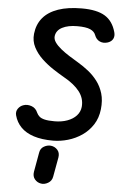

<svg xmlns="http://www.w3.org/2000/svg" viewBox="-79 -1066 923 1464"><g transform="rotate(5 382.0 -334.5)"><path d="M354.5 10Q268 10 206.8 -10Q145.5 -30 108.8 -67.5Q72 -105 58 -157.5Q50.5 -186 66.2 -208.8Q82 -231.5 107.5 -239.5Q135.5 -249.5 168.8 -238Q202 -226.5 216.5 -191Q224 -175 237.5 -163Q251 -151 278.2 -144.5Q305.5 -138 353.5 -138Q408 -138 451.2 -153.8Q494.5 -169.5 520.8 -198.2Q547 -227 551 -265.5Q557 -329.5 517 -382Q477 -434.5 395 -480Q357.5 -501.5 311.5 -531.5Q265.5 -561.5 224.2 -600.2Q183 -639 158.5 -686.5Q134 -734 140 -789.5Q148 -862 189.5 -911.8Q231 -961.5 305.8 -987.5Q380.5 -1013.5 487 -1013.5Q602 -1013.5 663.8 -976Q725.5 -938.5 748.5 -854.5Q756.5 -826 745.8 -804.2Q735 -782.5 707 -772.5Q673 -761.5 645 -774Q617 -786.5 604.5 -820.5Q595 -847 563 -861.2Q531 -875.5 464 -875.5Q393.5 -875.5 349 -852.5Q304.5 -829.5 298.5 -785.5Q295.5 -761.5 312.2 -737.5Q329 -713.5 358.2 -689.8Q387.5 -666 423.5 -643.2Q459.5 -620.5 495 -599.5Q534.5 -576 573.5 -545.2Q612.5 -514.5 643.2 -474Q674 -433.5 689.8 -380.8Q705.5 -328 698 -260Q690.5 -192.5 657.8 -141.8Q625 -91 575.8 -57.2Q526.5 -23.5 469 -6.8Q411.5 10 354.5 10ZM292 344Q263.5 339.5 244.5 317Q225.5 294.5 231 259.5L257.5 111Q262.5 78 288.8 62.8Q315 47.5 342.5 50Q373 53.5 393 75.8Q413 98 407.5 133.5L380.5 282.5Q375 316 346.8 332.5Q318.5 349 292 344Z"/></g></svg>

Font: Edu NSW ACT Hand Pre
Style: Regular
Weight: 400
Designer: Tina and Corey Anderson, Eben Sorkin, Mirko Velimirovic
Foundry: Sorkin Type Co.
Version: Version 2.000